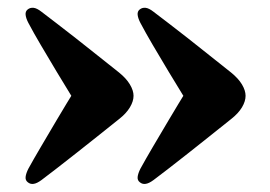

<svg xmlns="http://www.w3.org/2000/svg" viewBox="-20 -491 690 491"><path d="M608 -246Q608 -232 598.8 -216.5Q589.5 -201 571 -186.5Q543 -164 515 -141.8Q487 -119.5 460.8 -98.8Q434.5 -78 411.8 -60.5Q389 -43 372.5 -30.5Q361 -22 352.5 -20.8Q344 -19.5 337.5 -25Q331 -30 332 -38.8Q333 -47.5 339 -59.5Q352.5 -84 370.2 -114.2Q388 -144.5 411 -183.2Q434 -222 465 -272.5V-219.5Q434.5 -269 411.2 -307.8Q388 -346.5 370.2 -376.8Q352.5 -407 339 -432.5Q333 -444 332 -453Q331 -462 337.5 -467Q344 -472 352.5 -471Q361 -470 372.5 -461Q389 -448.5 411.8 -431Q434.5 -413.5 460.8 -393Q487 -372.5 515 -350Q543 -327.5 571 -305.5Q589.5 -290.5 598.8 -275Q608 -259.5 608 -246ZM321.5 -246Q321.5 -232 312.2 -216.5Q303 -201 284.5 -186.5Q256.5 -164 228.5 -141.8Q200.5 -119.5 174.2 -98.8Q148 -78 125.2 -60.5Q102.5 -43 86 -30.5Q74.5 -22 66 -20.8Q57.5 -19.5 51 -25Q44.5 -30 45.5 -38.8Q46.5 -47.5 52.5 -59.5Q66 -84 83.8 -114.2Q101.5 -144.5 124.5 -183.2Q147.5 -222 178.5 -272.5V-219.5Q148 -269 124.8 -307.8Q101.5 -346.5 83.8 -376.8Q66 -407 52.5 -432.5Q46.5 -444 45.5 -453Q44.5 -462 51 -467Q57.5 -472 66 -471Q74.5 -470 86 -461Q102.5 -448.5 125.2 -431Q148 -413.5 174.2 -393Q200.5 -372.5 228.5 -350Q256.5 -327.5 284.5 -305.5Q303 -290.5 312.2 -275Q321.5 -259.5 321.5 -246Z"/></svg>

Font: Fraunces ExtraBold
Style: Regular
Weight: 800
Version: Version 1.000;[b76b70a41]